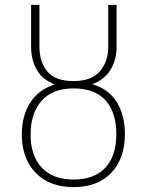

<svg xmlns="http://www.w3.org/2000/svg" viewBox="-20 -754 599 784"><path d="M490 -206Q490 -108 435 -49Q380 10 280 10Q182 10 125.5 -48.5Q69 -107 69 -205Q69 -281 103.5 -335Q138 -389 204 -409Q154 -428 130.5 -468.5Q107 -509 107 -563V-734H141V-563Q141 -501 173.5 -462Q206 -423 280 -423Q354 -423 388 -463Q422 -503 422 -563V-734H456V-563Q456 -510 431.5 -469.5Q407 -429 357 -410Q423 -391 456.5 -337.5Q490 -284 490 -206ZM455 -206Q455 -294 411.5 -343.5Q368 -393 280 -393Q194 -393 149.5 -342Q105 -291 105 -205Q105 -118 150.5 -69.5Q196 -21 280 -21Q366 -21 410.5 -69.5Q455 -118 455 -206Z"/></svg>

Font: FiraGO UltraLight
Style: Regular
Weight: 200
Designer: bBox Type
Foundry: bBox Type GmbH
Version: Version 1.001